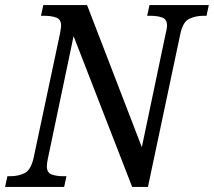

<svg xmlns="http://www.w3.org/2000/svg" viewBox="-39 -734 840 754"><path d="M-19 0 -10 -42H2Q33 -42 57.5 -54Q82 -66 93 -114L197 -604Q198 -612 199.5 -620Q201 -628 201 -633Q201 -658 182 -665Q163 -672 134 -672H122L131 -714H303L518 -156L612 -604Q614 -611 615.5 -619.5Q617 -628 617 -633Q617 -658 598.5 -665Q580 -672 551 -672H539L548 -714H781L772 -672H760Q729 -672 704 -660Q679 -648 669 -600L542 0H480L250 -592L149 -111Q147 -103 146 -94.5Q145 -86 145 -81Q145 -56 163.5 -49Q182 -42 210 -42H222L213 0Z"/></svg>

Font: Noto Serif SemiCondensed
Style: Italic
Weight: 400
Width: 4
Italic angle: -12°
Designer: Monotype Design Team
Foundry: Monotype Imaging Inc.
Version: Version 2.013